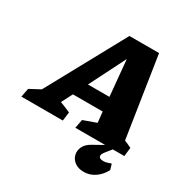

<svg xmlns="http://www.w3.org/2000/svg" viewBox="-265 -815 1144 1184"><g transform="rotate(30 306.5 -223.5)"><path d="M617 -85Q630 -80 643 -74Q656 -68 668 -62L661 0H312L324 -62L416 -95L408 -171H196L156 -93Q175 -86 194 -78Q213 -70 231 -62L223 0H-72L-60 -62L15 -102L318 -657H529ZM246 -270H399L375 -526ZM493 210Q452 210 427 191Q402 172 395.5 143.5Q389 115 403 87Q417 59 453 40L560 -20H595L546 41Q527 64 532 78Q537 92 564 92Q576 92 589.5 88Q603 84 617 79L629 119Q605 163 569.5 186.5Q534 210 493 210Z"/></g></svg>

Font: Piazzolla SC ExtraBold
Style: Italic
Weight: 800
Italic angle: -11.3°
Designer: Juan Pablo del Peral
Foundry: Huerta Tipografica
Version: Version 1.330